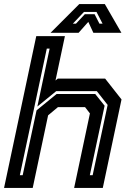

<svg xmlns="http://www.w3.org/2000/svg" viewBox="-37 -928 640 948"><path d="M-17 0 142 -749.5H283.5L237 -530.5L248.5 -540H482L563 -437L470.5 0H329L407 -368L383 -399H249L200.5 -358.5L124.5 0ZM61 -63H75L143.5 -383L242.5 -464H433L479.5 -406L406.5 -63H420.5L494.5 -410L441 -478H240.5L147.5 -402L208 -688H194ZM354.5 -908H480.5L562.5 -766H424L399 -820L351 -766H212.5ZM377.5 -869 322.5 -811H338L382 -858H430L454 -811H469.5L439.5 -869Z"/></svg>

Font: Tourney Thin
Style: Italic
Weight: 100
Italic angle: -12°
Designer: Tyler Finck
Foundry: Etcetera Type Co
Version: Version 1.015